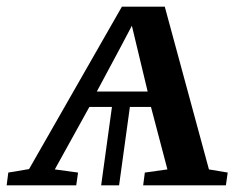

<svg xmlns="http://www.w3.org/2000/svg" viewBox="-41 -558 752 578"><path d="M-21 0 -16 -38.5 46.5 -49 326 -538H455L588 -48L644.5 -38.5L639 0H390L395 -38.5L463 -48L413.5 -236H350L317.5 0H263.5L296 -236H228L124 -48L194 -38.5L188.5 0ZM250.5 -282.5H403.5L373 -409.5L356 -480.5L318.5 -409.5Z"/></svg>

Font: Merriweather 60pt Medium
Style: Italic
Weight: 500
Italic angle: -7.8°
Version: Version 2.101